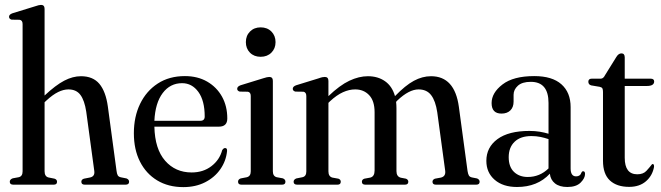

<svg xmlns="http://www.w3.org/2000/svg" viewBox="-20 -756 2707 786"><path d="M162.5 -719.5V-365Q208 -407.5 243 -425.8Q278 -444 311.5 -444Q360.5 -444 386.8 -412.8Q413 -381.5 421.5 -320L457 -57Q458.5 -44.5 462 -38.2Q465.5 -32 475.5 -30L498 -25.5Q508.5 -21 508.5 -12Q508.5 0 494 0H327Q313 0 313 -12Q313 -21 323.5 -24.5L349 -29.5Q369 -34 366 -56L333 -299Q326 -345 309.2 -367.5Q292.5 -390 260 -390Q240 -390 218 -379.2Q196 -368.5 170 -344.5L162.5 -337.5V-55Q162.5 -33.5 178.5 -29.5L203.5 -24.5Q213.5 -21 213.5 -12Q213.5 0 200 0H34.5Q20 0 20 -12Q20 -21.5 32 -26L56.5 -30.5Q72.5 -34 72.5 -54.5V-657.5Q72.5 -673 60.5 -675L27.5 -675.5Q17 -678.5 17 -687.5Q17 -696.5 30.5 -701.5L123 -730Q140 -736 148 -736Q162.5 -736 162.5 -719.5Z M910.5 -271Q910.5 -237.5 876 -237.5H612Q614 -146 656 -98Q698 -50 764.5 -50Q812 -50 845.5 -75.8Q879 -101.5 889.5 -141Q895 -150 901.5 -150Q910.5 -150 909.5 -137.5Q905.5 -97 882.2 -63.5Q859 -30 820 -10Q781 10 730.5 10Q669 10 623.5 -17.5Q578 -45 553 -94.5Q528 -144 528 -210.5Q528 -278 553.5 -330.8Q579 -383.5 625.8 -414Q672.5 -444.5 737 -444.5Q789 -444.5 828 -422Q867 -399.5 888.8 -360.5Q910.5 -321.5 910.5 -271ZM725.5 -415.5Q676.5 -415.5 646 -375Q615.5 -334.5 612 -261.5H800Q818 -261.5 818 -279Q818 -344 792 -379.8Q766 -415.5 725.5 -415.5Z M1047 -523.5Q1020 -523.5 1003.2 -540.5Q986.5 -557.5 986.5 -583.5Q986.5 -610 1003.5 -627Q1020.5 -644 1047 -644Q1074 -644 1091 -627Q1108 -610 1108 -583.5Q1108 -557.5 1091 -540.5Q1074 -523.5 1047 -523.5ZM1097 -425V-55Q1097 -34.5 1113 -30.5L1137.5 -26Q1148.5 -22 1148.5 -12Q1148.5 0 1134.5 0H968.5Q954.5 0 954.5 -12Q954.5 -21.5 965 -25.5L990.5 -30.5Q1006.5 -34.5 1006.5 -54.5V-363Q1006.5 -378 995 -380.5L961.5 -381Q951 -384 951 -392.5Q951 -402 965 -407L1057.5 -435.5Q1074 -441 1082.5 -441Q1097 -441 1097 -425Z M1324.5 -424.5V-362.5Q1371 -407 1410.2 -425.5Q1449.5 -444 1486 -444Q1527 -444 1556.2 -423.5Q1585.5 -403 1597 -362.5Q1639.5 -406.5 1674.2 -425.2Q1709 -444 1744.5 -444Q1841.5 -444 1858.5 -318.5L1894 -56Q1896 -43.5 1899.5 -37.5Q1903 -31.5 1912.5 -29.5L1933 -25.5Q1943.5 -21 1943.5 -12Q1943.5 0 1929.5 0H1764.5Q1750.5 0 1750.5 -12Q1750.5 -20.5 1760.5 -24.5L1785 -29Q1805.5 -34 1802.5 -57L1770 -296.5Q1763 -343 1745 -366.5Q1727 -390 1693.5 -390Q1654.5 -390 1607 -345L1601.5 -339Q1603 -326.5 1603 -313V-55.5Q1603 -33 1621 -28.5L1642 -24.5Q1651.5 -20.5 1651.5 -12Q1651.5 0 1637.5 0H1475.5Q1461.5 0 1461.5 -12Q1461.5 -21 1471.5 -24.5L1496 -29Q1513.5 -33.5 1513.5 -58V-296.5Q1513.5 -343 1491.2 -366.5Q1469 -390 1434 -390Q1409.5 -390 1384 -378.5Q1358.5 -367 1331 -341.5L1324.5 -335V-54.5Q1324.5 -33.5 1340.5 -29L1365.5 -24.5Q1375 -21 1375 -12Q1375 0 1361.5 0H1196.5Q1182 0 1182 -12Q1182 -21 1193 -25.5L1218 -30.5Q1234 -34 1234 -54V-362.5Q1234 -378 1222.5 -380.5L1189 -381Q1178.5 -384 1178.5 -392.5Q1178.5 -402 1192.5 -407L1285 -435.5Q1294.5 -439 1300 -440Q1305.5 -441 1310 -441Q1324.5 -441 1324.5 -424.5Z M1971 -97.5Q1971 -153 2016.5 -186.5Q2062 -220 2147.5 -220Q2170 -220 2189.5 -216.8Q2209 -213.5 2225.5 -208.5V-334.5Q2225.5 -421 2153 -421Q2117.5 -421 2100 -405Q2082.5 -389 2082.5 -368V-340Q2082.5 -317 2069.2 -304Q2056 -291 2033 -291Q1992.5 -291 1992.5 -334Q1992.5 -376 2037 -410.2Q2081.5 -444.5 2167 -444.5Q2240.5 -444.5 2278.2 -411Q2316 -377.5 2316 -317.5V-66.5Q2316 -34 2338.5 -34Q2355.5 -34 2360.5 -50Q2363 -55 2367 -55Q2375 -55 2375 -44Q2375 -26.5 2357 -8.5Q2339 9.5 2302.5 9.5Q2270.5 9.5 2252 -5.2Q2233.5 -20 2231 -45Q2180.5 9.5 2096.5 9.5Q2039 9.5 2005 -20Q1971 -49.5 1971 -97.5ZM2062.5 -112.5Q2062.5 -73 2084.2 -52.2Q2106 -31.5 2140.5 -31.5Q2189.5 -31.5 2225.5 -66.5V-186.5Q2209.5 -192 2192.2 -195.5Q2175 -199 2155.5 -199Q2111 -199 2086.8 -175.8Q2062.5 -152.5 2062.5 -112.5Z M2435.5 -400.5 2400 -406.5Q2388.5 -410 2388.5 -421.5Q2388.5 -434 2403 -434H2439.5Q2450 -434 2457 -448.5L2503 -522.5Q2512 -537.5 2524 -537.5Q2537.5 -537.5 2537.5 -521V-434H2643Q2658 -434 2658 -422.5Q2658 -404 2628 -404H2537.5V-110Q2537.5 -42.5 2589 -42.5Q2613.5 -42.5 2626.5 -56.8Q2639.5 -71 2649.5 -84Q2658 -87 2657.5 -73Q2651 -37 2624.5 -14Q2598 9 2555.5 9Q2505 9 2476.8 -17.2Q2448.5 -43.5 2448.5 -98V-379.5Q2448.5 -389 2446.2 -393.8Q2444 -398.5 2435.5 -400.5Z"/></svg>

Font: Fraunces 144pt Soft
Style: Regular
Weight: 400
Version: Version 1.000;[0bf87f6ff]